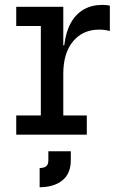

<svg xmlns="http://www.w3.org/2000/svg" viewBox="-20 -564 500 804"><path d="M245 -80.5H343.5V0H48V-80.5H151V-455H48V-535.5H245ZM440 -434Q429.5 -437 418.2 -438.5Q407 -440 395.5 -440Q327 -440 286 -391Q245 -342 245 -254.5L224 -374H249Q255.5 -430 276.5 -467.8Q297.5 -505.5 331 -524.5Q364.5 -543.5 408 -543.5Q416.5 -543.5 424.2 -542.8Q432 -542 440 -540.5ZM182.5 69.5H276.5V107Q276.5 163 241 191.5Q205.5 220 146 220V139.5Q165 139.5 173.8 132Q182.5 124.5 182.5 107Z"/></svg>

Font: Hepta Slab Medium
Style: Regular
Weight: 500
Designer: Michael LaGattuta
Foundry: Michael LaGattuta
Version: Version 1.102